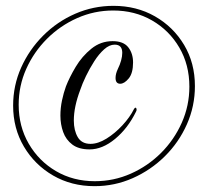

<svg xmlns="http://www.w3.org/2000/svg" viewBox="-20 -628 688 658"><path d="M304 10Q225 10 162 -26.5Q99 -63 62 -125.5Q25 -188 25 -266Q25 -335 52.5 -396.5Q80 -458 128 -506Q176 -554 238 -581Q300 -608 369 -608Q448 -608 511 -572Q574 -536 611 -474Q648 -412 648 -333Q648 -264 620.5 -202Q593 -140 545 -92.5Q497 -45 435 -17.5Q373 10 304 10ZM305 -7Q370 -7 428.5 -33Q487 -59 532 -104Q577 -149 603 -207.5Q629 -266 629 -331Q629 -406 594.5 -465Q560 -524 501 -558Q442 -592 368 -592Q303 -592 244.5 -566Q186 -540 141 -495Q96 -450 70 -392Q44 -334 44 -269Q44 -195 78.5 -135.5Q113 -76 172 -41.5Q231 -7 305 -7ZM287 -116Q250 -116 228 -132.5Q206 -149 196.5 -175.5Q187 -202 187 -232Q187 -258 192.5 -284Q198 -310 206 -332Q218 -363 239.5 -399Q261 -435 293 -461Q325 -487 366 -487Q403 -487 419.5 -466Q436 -445 436 -414Q436 -377 421 -359Q406 -341 392 -341Q376 -341 376 -361Q376 -375 384 -392Q391 -406 395 -420.5Q399 -435 399 -447Q399 -475 373 -475Q355 -475 337 -459Q319 -443 303 -418Q287 -393 274.5 -367Q262 -341 255 -320Q233 -262 233 -215Q233 -181 246.5 -158Q260 -135 290 -135Q316 -135 345 -153Q374 -171 399.5 -198.5Q425 -226 439 -254Q442 -259 444 -259Q447 -259 448 -254.5Q449 -250 446 -245Q418 -188 374.5 -152Q331 -116 287 -116Z"/></svg>

Font: Imperial Script
Style: Regular
Weight: 400
Designer: Robert E. Leuschke
Foundry: Robert E. Leuschke
Version: Version 1.010; ttfautohint (v1.8.3)